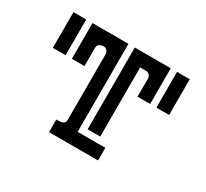

<svg xmlns="http://www.w3.org/2000/svg" viewBox="-98 -584 780 727"><g transform="rotate(30 291.5 -220.0)"><path d="M276.4 -55.2H397.5V0H183.1V-55.2Q189 -55.2 195.8 -55.4Q202.6 -55.7 208.3 -57.4Q213.9 -59.1 217.5 -63.5Q221.2 -67.9 221.2 -76.7V-362.8Q221.2 -370.6 215.3 -377.7Q209.5 -384.8 201.2 -384.8Q190.4 -384.8 182.4 -379.9Q174.3 -375 174.3 -362.8V-283.7H119.1V-439.9H276.4ZM461.4 -439.9V-283.7H406.2V-362.8Q406.2 -372.1 399.9 -378.4Q393.6 -384.8 384.3 -384.8H359.4V-82.5H304.2V-439.9ZM91.8 -439.9V-283.7H36.1V-439.9ZM544.4 -439.9V-283.7H488.8V-439.9Z"/></g></svg>

Font: Isar CAT
Style: Regular
Weight: 400
Designer: Digitized by Peter Wiegel
Foundry: CAT-Fonts, Peter Wiegel
Version: Version 1.000; ttfautohint (v1.3)